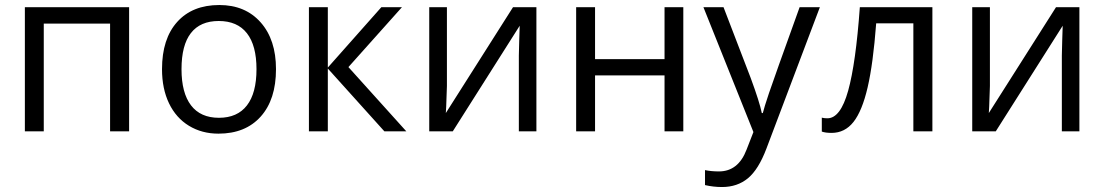

<svg xmlns="http://www.w3.org/2000/svg" viewBox="-20 -526 4423 769"><path d="M155.3 0H79.6V-497.1H497.1V0H420.9V-431.6H155.3Z M1085.4 -249Q1085.4 -127.4 1024.2 -59.1Q962.9 9.3 855 9.3Q788.6 9.3 736.8 -22.2Q685.1 -53.7 657 -112.1Q628.9 -170.4 628.9 -249Q628.9 -370.6 689.7 -438.2Q750.5 -505.9 858.4 -505.9Q962.4 -505.9 1023.9 -436.5Q1085.4 -367.2 1085.4 -249ZM707 -249Q707 -153.8 745.1 -104Q783.2 -54.2 856.9 -54.2Q930.7 -54.2 969 -103.8Q1007.3 -153.3 1007.3 -249Q1007.3 -343.8 969 -392.8Q930.7 -441.9 856 -441.9Q782.2 -441.9 744.6 -393.6Q707 -345.2 707 -249Z M1507.3 -497.1H1589.8L1375.5 -257.3L1607.4 0H1519.5L1293 -251.5V0H1217.3V-497.1H1293V-255.4Z M1770 -497.1V-181.6L1767.1 -99.1L1765.6 -73.2L2034.7 -497.1H2128.4V0H2058.1V-303.7L2059.6 -363.8L2061.5 -422.9L1793.5 0H1699.2V-497.1Z M2363.3 -497.1V-289.1H2641.6V-497.1H2716.8V0H2641.6V-224.1H2363.3V0H2287.6V-497.1Z M2797.4 -497.1H2877.9L2986.8 -213.4Q3022.5 -116.7 3031.2 -73.2H3035.2Q3041 -96.7 3059.8 -152.6Q3078.6 -208.5 3182.6 -497.1H3263.7L3049.8 68.8Q3018.1 152.8 2975.6 188Q2933.1 223.1 2871.6 223.1Q2837.4 223.1 2803.7 215.3V155.3Q2828.6 160.6 2859.4 160.6Q2937 160.6 2970.2 73.2L2997.6 2.9Z M3714.4 0H3638.2V-432.6H3489.3Q3477.1 -271 3455.1 -176.3Q3433.1 -81.5 3398.4 -37.6Q3363.8 6.3 3310.5 6.3Q3286.1 6.3 3271.5 1V-54.7Q3281.2 -52.2 3293.9 -52.2Q3346.2 -52.2 3377 -162.4Q3407.7 -272.5 3423.8 -497.1H3714.4Z M3944.8 -497.1V-181.6L3941.9 -99.1L3940.4 -73.2L4209.5 -497.1H4303.2V0H4232.9V-303.7L4234.4 -363.8L4236.3 -422.9L3968.3 0H3874V-497.1Z"/></svg>

Font: Bpm'online Open Sans
Style: Regular
Weight: 400
Foundry: Ascender Corporation
Version: Version 1.10